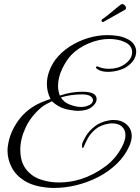

<svg xmlns="http://www.w3.org/2000/svg" viewBox="-20 -867 691 946"><path d="M209 57Q142 50 99.5 23Q57 -4 37 -43.5Q17 -83 17 -125Q17 -131 17.5 -137Q18 -143 19 -149Q28 -214 69.5 -272Q111 -330 180 -361Q194 -367 208.5 -372.5Q223 -378 229 -379Q211 -415 211 -453Q211 -485 222.5 -516Q234 -547 253 -573Q282 -611 324 -638Q366 -665 414 -679.5Q462 -694 509 -694Q533 -694 557.5 -690.5Q582 -687 603 -677Q628 -666 639.5 -649Q651 -632 651 -613Q651 -569 603 -537Q588 -527 562.5 -520Q537 -513 512 -513Q477 -513 457 -528Q453 -532 453 -535Q453 -538 456 -539.5Q459 -541 460 -540Q486 -528 516 -528Q561 -528 592 -549Q631 -575 631 -610Q631 -625 622.5 -638Q614 -651 594 -660Q578 -668 557.5 -671.5Q537 -675 518 -675Q469 -675 417.5 -653.5Q366 -632 331 -596Q306 -569 286 -527Q266 -485 266 -443Q266 -419 275 -396Q303 -406 331.5 -410.5Q360 -415 386 -415Q456 -415 456 -379Q456 -358 432 -339.5Q408 -321 364 -321Q358 -321 352 -321.5Q346 -322 340 -323Q300 -328 277 -339.5Q254 -351 236 -368Q224 -362 211 -355.5Q198 -349 184 -338Q132 -294 106 -238Q80 -182 80 -130Q80 -71 107 -35Q134 1 177.5 16.5Q221 32 270 32Q327 32 380 15Q442 -5 499 -47Q556 -89 587 -156Q598 -181 598 -201Q598 -227 581 -243Q564 -259 534 -259Q530 -259 526.5 -259Q523 -259 518 -258Q477 -252 451.5 -231Q426 -210 413 -186Q400 -162 393 -144Q390 -138 388 -138Q384 -138 384 -148Q384 -151 384.5 -154.5Q385 -158 386 -162Q390 -174 404 -197.5Q418 -221 445 -243Q472 -265 513 -273Q527 -276 539 -276Q579 -276 604 -253.5Q629 -231 629 -196Q629 -176 618 -149Q596 -99 555.5 -60Q515 -21 463.5 5.5Q412 32 356 45.5Q300 59 247 59Q237 59 227.5 58.5Q218 58 209 57ZM378 -340Q397 -340 412 -346Q438 -355 438 -374Q438 -385 425 -393.5Q412 -402 385 -402Q355 -402 329 -398Q303 -394 280 -387Q295 -362 325.5 -351Q356 -340 378 -340ZM488.7 -758.6H487Q480.2 -758.6 480.2 -766.3Q480.2 -769.7 483.6 -772.2Q503.1 -785 528.6 -806.7Q554.1 -828.3 575.4 -844.5Q579.6 -847 582.2 -847Q589 -847 594.9 -840.7Q600.9 -834.3 600.9 -827.5Q600.9 -821.5 595.8 -819Z"/></svg>

Font: MonteCarlo
Style: Regular
Weight: 400
Designer: Robert E. Leuschke
Foundry: Robert E. Leuschke
Version: Version 1.010; ttfautohint (v1.8.3)